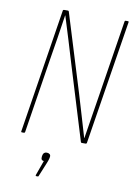

<svg xmlns="http://www.w3.org/2000/svg" viewBox="-94 -715 687 983"><g transform="rotate(10 249.0 -223.5)"><path d="M54 0Q49 0 50 -5L152 -651Q153 -655 158 -655H178Q182 -655 183 -651L307 -249Q323 -194 340 -138.5Q357 -83 373 -27H374Q383 -81 391.5 -136.5Q400 -192 409 -246L473 -651Q474 -655 478 -655H489Q495 -655 494 -651L391 -4Q390 0 385 0H365Q361 0 360 -4L243 -386Q225 -446 206.5 -507Q188 -568 169 -628H168Q159 -567 149.5 -507Q140 -447 130 -386L70 -5Q69 0 65 0ZM165 208Q161 208 162 203L190 125Q183 125 179 120.5Q175 116 176 106L177 99Q180 80 198 80Q207 80 213 85Q219 90 217 100L216 106Q215 111 213 116.5Q211 122 208 130L178 203Q177 208 174 208Z"/></g></svg>

Font: Sofia Sans Condensed Thin
Style: Italic
Weight: 250
Italic angle: -9°
Version: Version 4.100